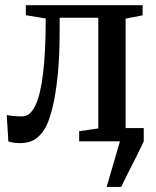

<svg xmlns="http://www.w3.org/2000/svg" viewBox="-20 -558 614 758"><path d="M401 180 453.5 0 436.5 -52.5H547.5V0Q533.5 30 517.8 61.5Q502 93 486.5 123Q471 153 458.5 180ZM58 7Q43.5 7 32 5Q20.5 3 13 0.5L6.5 -104Q17 -101.5 33.5 -100Q50 -98.5 67 -98.5Q99.5 -98.5 120 -142.2Q140.5 -186 150.5 -272Q160.5 -358 160.5 -485L82 -498V-537.5H543V-497.5L476 -484.5V-51L544.5 -40V0H292.5V-40L368 -51V-488H215.5V-437.5Q215.5 -331.5 207.5 -257.2Q199.5 -183 187.8 -135.5Q176 -88 164 -63Q149 -31.5 124.2 -12.2Q99.5 7 58 7Z"/></svg>

Font: Merriweather 60pt Medium
Style: Regular
Weight: 500
Version: Version 2.100